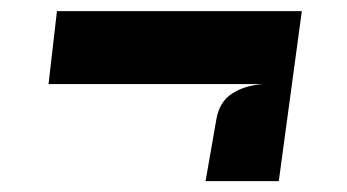

<svg xmlns="http://www.w3.org/2000/svg" viewBox="-20 -472 640 354"><path d="M359 -138 379 -252.5Q384.5 -284 407.5 -299.2Q430.5 -314.5 465 -317H69.5L85 -451.5H536.5L494 -138Z"/></svg>

Font: Spline Sans Mono
Style: Bold Italic
Weight: 700
Italic angle: -4°
Monospace: yes
Version: Version 1.004